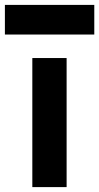

<svg xmlns="http://www.w3.org/2000/svg" viewBox="-77 -764 405 784"><path d="M55 0V-527H195V0ZM-57 -623V-744H308V-623Z"/></svg>

Font: Onest
Style: Bold
Weight: 700
Designer: Dmitri Voloshin, Andrey Kudryavtsev
Foundry: Dmitri Voloshin, Andrey Kudryavtsev
Version: Version 1.000;gftools[0.9.33]